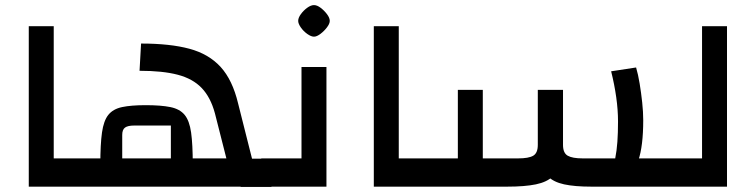

<svg xmlns="http://www.w3.org/2000/svg" viewBox="-20 -733 2968 754"><path d="M93 0V-630H191V-111H305V0Z M925 -110H1046V1H925ZM265 0V-111H869L824 -288Q807 -351 772 -387.5Q737 -424 678 -439.5Q619 -455 528 -455L534 -562Q648 -562 724 -541.5Q800 -521 846.5 -470Q893 -419 915 -327L976 -85V0ZM374 -88Q374 -166 380.5 -212.5Q387 -259 405.5 -282Q424 -305 459.5 -312.5Q495 -320 552 -320Q612 -320 649 -312.5Q686 -305 705 -282Q724 -259 730.5 -212.5Q737 -166 737 -88ZM651 -240H507Q482 -240 471 -232Q460 -224 460 -203V-88H651Z M1006 0V-111H1164V-470H1262V0ZM1213 -589Q1202 -589 1187 -599.5Q1172 -610 1161.5 -625Q1151 -640 1151 -651Q1151 -663 1161.5 -677.5Q1172 -692 1186.5 -702.5Q1201 -713 1213 -713Q1225 -713 1239 -702.5Q1253 -692 1264 -677.5Q1275 -663 1275 -651Q1275 -640 1264 -625.5Q1253 -611 1238.5 -600Q1224 -589 1213 -589Z M1448 0V-630H1546V-111H1660V0Z M2303 0Q2237 0 2195.5 -9Q2154 -18 2131.5 -40.5Q2109 -63 2100.5 -103Q2092 -143 2092 -205V-380H2191V-164Q2191 -132 2209.5 -121.5Q2228 -111 2268 -111H2396Q2402 -141 2404.5 -176Q2407 -211 2407 -256Q2407 -301 2400 -351Q2393 -401 2380 -453L2478 -468Q2486 -441 2492 -404.5Q2498 -368 2502 -330.5Q2506 -293 2506 -261Q2506 -160 2487 -103.5Q2468 -47 2424.5 -23.5Q2381 0 2303 0ZM1971 0H1876V-111H2015Q2056 -111 2074 -121.5Q2092 -132 2092 -164V-380H2191V-205Q2191 -143 2182.5 -103Q2174 -63 2151 -40.5Q2128 -18 2084.5 -9Q2041 0 1971 0ZM1876 0H1620V-111H1778V-380H1876ZM2435 -111H2619V0H2303Z M2835 0H2579V-111H2737V-630H2835Z"/></svg>

Font: Changa Medium
Style: Regular
Weight: 500
Designer: Eduardo Rodriguez Tunni
Foundry: Eduardo Rodriguez Tunni
Version: Version 3.003